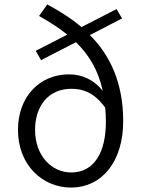

<svg xmlns="http://www.w3.org/2000/svg" viewBox="-20 -832 644 865"><path d="M454 -347C456 -327 457 -305 457 -282C457 -149 406 -55 301 -55C212 -55 138 -131 138 -247C138 -352 196 -432 302 -432C353 -432 404 -416 454 -347ZM165 -561 322 -642C380 -586 423 -516 443 -422C404 -473 349 -497 291 -497C159 -497 61 -397 61 -247C61 -85 175 13 299 13C441 13 535 -106 535 -286C535 -462 474 -585 385 -674L530 -749L505 -791L347 -710C300 -750 247 -783 193 -812L156 -760C202 -734 245 -707 283 -676L141 -603Z"/></svg>

Font: Noto Sans JP DemiLight
Style: Regular
Weight: 350
Designer: Ryoko NISHIZUKA 西塚涼子 (kana, bopomofo & ideographs); Paul D. Hunt (Latin, Greek & Cyrillic); Sandoll Communications 산돌커뮤니
Foundry: Adobe
Version: Version 2.004;hotconv 1.0.118;makeotfexe 2.5.65603